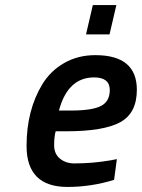

<svg xmlns="http://www.w3.org/2000/svg" viewBox="-20 -728 561 759"><path d="M274 -82Q346 -82 416 -94L442 -99L431 -17Q340 11 247 11Q85 11 85 -151Q85 -293 148 -396Q180 -448 234 -479Q288 -510 357 -510Q521 -510 521 -373Q521 -281 455.5 -245Q390 -209 242 -209H200Q194 -187 194 -153.5Q194 -120 217 -101Q240 -82 274 -82ZM260 -291Q344 -291 379 -309Q414 -327 414 -372Q414 -422 352 -422Q248 -422 213 -291ZM320 -592 347 -708H440L413 -592Z"/></svg>

Font: Titillium Web
Style: SemiBold Italic
Weight: 600
Italic angle: -13°
Version: Version 1.001;PS 57.000;hotconv 1.0.70;makeotf.lib2.5.55311